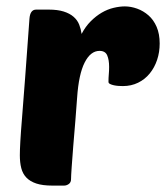

<svg xmlns="http://www.w3.org/2000/svg" viewBox="-20 -580 519 600"><path d="M364 -311Q358 -311 350.5 -311.5Q343 -312 336 -313.5Q329 -315 324 -317.5Q319 -320 319 -324Q319 -337 320 -348Q321 -359 321 -371Q321 -393 315 -407Q309 -421 291 -421Q263 -421 244.5 -384.5Q226 -348 221 -275Q219 -243 215.5 -202.5Q212 -162 209 -124.5Q206 -87 204 -58Q202 -29 202 -20Q202 -10 195 -5Q188 0 180 0H144Q113 0 93.5 -6.5Q74 -13 62.5 -25Q51 -37 46.5 -54.5Q42 -72 42 -95Q42 -110 43.5 -137.5Q45 -165 49 -213.5Q53 -262 58.5 -336.5Q64 -411 72 -521Q74 -550 93 -550H132Q160 -550 179 -544Q198 -538 210 -527.5Q222 -517 227.5 -503Q233 -489 235 -474Q247 -497 263.5 -513.5Q280 -530 298 -540.5Q316 -551 335 -555.5Q354 -560 370 -560Q389 -560 408.5 -553Q428 -546 444 -532Q460 -518 469.5 -496Q479 -474 479 -444Q479 -417 471 -393Q463 -369 448 -350.5Q433 -332 411.5 -321.5Q390 -311 364 -311Z"/></svg>

Font: Poetsen One
Style: Regular
Weight: 400
Designer: Pablo Impallari, Rodrigo Fuenzalida
Foundry: Pablo Impallari, Rodrigo Fuenzalida
Version: Version 1.001; ttfautohint (v0.93) -l 8 -r 50 -G 200 -x 14 -